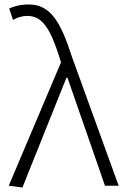

<svg xmlns="http://www.w3.org/2000/svg" viewBox="-20 -828 559 856"><path d="M80 8 276 -481H281L448 0H509L301 -574C252 -726 207 -808 109 -808C70 -808 42 -800 21 -790L38 -739C55 -749 76 -757 103 -757C171 -757 206 -694 244 -576L252 -550L19 0Z"/></svg>

Font: Source Han Sans SC Light
Style: Regular
Weight: 300
Designer: Ryoko NISHIZUKA (kana & ideographs); Paul D. Hunt (Latin, Greek & Cyrillic); Wenlong ZHANG (bopomofo); Sandoll Communica
Foundry: Adobe Systems Incorporated
Version: Version 1.004;PS 1.004;hotconv 1.0.82;makeotf.lib2.5.63406